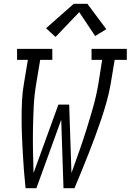

<svg xmlns="http://www.w3.org/2000/svg" viewBox="-20 -993 689 1013"><path d="M115 0Q110 -45 106.5 -90.5Q103 -136 100.5 -181.5Q98 -227 96 -273Q94 -319 94 -365.5Q94 -412 96 -458.5Q98 -505 106 -551L127 -677H70V-735H256V-677H192L171 -551Q161 -492 158 -432.5Q155 -373 154 -314.5Q153 -256 154 -197Q155 -138 157 -80L288 -441H345L357 -80Q378 -138 398.5 -196.5Q419 -255 437.5 -314Q456 -373 472.5 -432Q489 -491 499 -551L519 -677H463V-735H649V-677H585L564 -551Q556 -504 543 -457.5Q530 -411 514.5 -365Q499 -319 482 -273Q465 -227 447 -181.5Q429 -136 410.5 -90.5Q392 -45 373 0H315L303 -361L172 0ZM273 -798 223 -844 369 -973H441L541 -839L482 -803L398 -929Z"/></svg>

Font: Iosevka Curly Slab LtEx
Style: Italic
Weight: 300
Width: 7
Italic angle: -9°
Monospace: yes
Designer: Belleve Invis
Foundry: Belleve Invis
Version: Version 11.1.0; ttfautohint (v1.8.3)